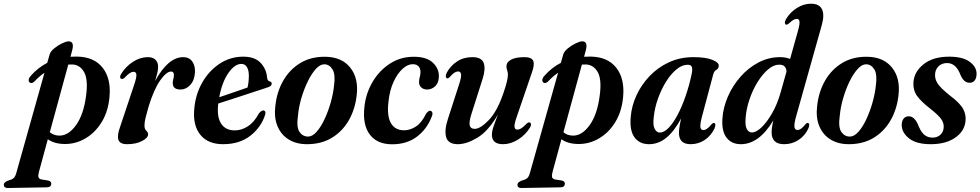

<svg xmlns="http://www.w3.org/2000/svg" viewBox="-120 -748 5147 1008"><path d="M60.5 -320Q45.5 -306 34.5 -316Q29 -322 31.2 -332Q33.5 -342 42.5 -351Q79.5 -393 128 -418L140.5 -462Q145 -478 164.5 -494Q184 -510 206 -520.5Q228 -531 240 -531Q271.5 -531 259 -484L250 -450Q267 -451 284.5 -451Q373.5 -449.5 418.5 -392.8Q463.5 -336 455 -241Q448.5 -164.5 414.8 -108.5Q381 -52.5 329.5 -22Q278 8.5 219.5 8Q165 7.5 131 -17L84.5 154Q79.5 172 82 182Q84.5 192 99.5 194.5L132 199.5Q149 203.5 149 215.5Q149 235.5 125.5 235.5L-79.5 239Q-100 239 -100 222Q-100 210 -81 201.5Q-57 195 -48.5 187.2Q-40 179.5 -35 162L113.5 -366Q85.5 -347 60.5 -320ZM191.5 -36Q239.5 -35.5 279.5 -91.5Q319.5 -147.5 332 -246.5Q343.5 -331.5 321.2 -370Q299 -408.5 259 -409.5Q248.5 -410 238.5 -409L141.5 -54Q161 -36.5 191.5 -36Z M519.5 -333.5Q512 -334 510.8 -342Q509.5 -350 516.5 -360.5Q541 -400 578.8 -424Q616.5 -448 656 -448Q682.5 -448 696.2 -434.5Q710 -421 710 -397.5Q710 -382 705.8 -363.8Q701.5 -345.5 694.5 -323Q762.5 -448 842 -448Q873 -448 889.2 -425.5Q905.5 -403 903.5 -367Q901 -326 878.8 -302Q856.5 -278 828 -278Q787 -278 787 -311.5Q787 -323 790 -333.2Q793 -343.5 793 -354.5Q793 -372.5 778 -372.5Q754 -372.5 721 -326Q688 -279.5 659.5 -186.5Q649 -150.5 643.8 -128.2Q638.5 -106 638.5 -89Q638.5 -70 648 -61.8Q657.5 -53.5 657.5 -43Q657.5 -24 625.5 -7.5Q593.5 9 547.5 9Q509.5 9 501.8 -13.8Q494 -36.5 510 -80.5L584.5 -303.5Q597.5 -342 596 -356.5Q594.5 -371 581 -371Q572 -371 561.2 -364.2Q550.5 -357.5 532.5 -338.5Q525 -332 519.5 -333.5Z M1272.5 -147.5Q1252.5 -81.5 1195.5 -36.2Q1138.5 9 1051 9Q971.5 9 931.5 -40.8Q891.5 -90.5 900 -177.5Q906.5 -253 942 -315Q977.5 -377 1033.5 -413.8Q1089.5 -450.5 1157 -450.5Q1218 -450.5 1248.5 -417.8Q1279 -385 1282.5 -338.5Q1284.5 -323 1296.5 -320.5Q1305.5 -318.5 1306.5 -310Q1307.5 -296.5 1286 -289.5Q1269.5 -284 1238.5 -273.8Q1207.5 -263.5 1169.8 -251.2Q1132 -239 1094.2 -226.5Q1056.5 -214 1026 -204.5Q1026 -202.5 1025.5 -200.5Q1018 -134 1041 -98.8Q1064 -63.5 1112.5 -63.5Q1148 -63.5 1181.2 -84.8Q1214.5 -106 1239 -152.5Q1254.5 -170.5 1265 -168Q1276.5 -165 1272.5 -147.5ZM1147 -412.5Q1112 -412.5 1078.8 -364.5Q1045.5 -316.5 1031 -237.5Q1067.5 -250 1109.5 -264.2Q1151.5 -278.5 1179.5 -288.5Q1186 -313 1186.5 -350Q1186.5 -378.5 1176.5 -395.5Q1166.5 -412.5 1147 -412.5Z M1588 -450Q1674 -449 1718.8 -393Q1763.5 -337 1752.5 -247Q1744.5 -175 1711.5 -117Q1678.5 -59 1623 -25Q1567.5 9 1491.5 9Q1436 9 1396 -15.5Q1356 -40 1337 -85.2Q1318 -130.5 1325.5 -192Q1333.5 -266 1367 -324.5Q1400.5 -383 1456.5 -417Q1512.5 -451 1588 -450ZM1497.5 -31Q1520 -31 1542.2 -56Q1564.5 -81 1583.5 -121.5Q1602.5 -162 1615.8 -208.2Q1629 -254.5 1633.5 -297Q1642 -357 1626 -383.2Q1610 -409.5 1583.5 -410.5Q1561 -411 1538.2 -386Q1515.5 -361 1495.8 -320.5Q1476 -280 1462.2 -233Q1448.5 -186 1444.5 -142.5Q1435.5 -80.5 1452.2 -55.8Q1469 -31 1497.5 -31Z M2046.5 -411Q2020.5 -411 1993.8 -387Q1967 -363 1946.5 -319Q1926 -275 1919.5 -215Q1910.5 -138.5 1932.5 -101.2Q1954.5 -64 2001 -64Q2034 -64 2064.2 -84.2Q2094.5 -104.5 2116.5 -150.5Q2128.5 -167 2138 -166.5Q2145.5 -166 2149.2 -158.2Q2153 -150.5 2146 -134Q2120.5 -69 2068 -29.8Q2015.5 9.5 1938.5 9.5Q1860.5 9.5 1821.8 -41.2Q1783 -92 1793 -185Q1800 -256 1835 -316.2Q1870 -376.5 1926 -413.2Q1982 -450 2052 -450Q2120.5 -450 2153.2 -418.2Q2186 -386.5 2184 -344.5Q2183 -312 2164.5 -295Q2146 -278 2122.5 -278Q2103.5 -278 2091.5 -289Q2079.5 -300 2080 -318.5Q2080.5 -333.5 2084 -344.5Q2087.5 -355.5 2087.5 -371Q2087.5 -389 2077 -400Q2066.5 -411 2046.5 -411Z M2659 -105.5Q2666.5 -104.5 2667.5 -96Q2668.5 -87.5 2662 -77.5Q2637.5 -38.5 2599 -14.8Q2560.5 9 2520.5 9Q2462.5 9 2462.5 -40.5Q2462.5 -60 2472.2 -87.5Q2482 -115 2494 -146.5Q2444 -60 2387 -25.5Q2330 9 2283.5 9Q2232.5 9 2222.2 -28.5Q2212 -66 2232.5 -126.5L2291 -307.5Q2303 -344.5 2300.5 -358.8Q2298 -373 2285 -373Q2276 -373 2265.8 -366.5Q2255.5 -360 2241 -343.5Q2233 -335.5 2228.5 -336.5Q2222.5 -337 2220.8 -345.2Q2219 -353.5 2226 -367.5Q2245.5 -403 2279.8 -425.5Q2314 -448 2360 -448Q2408 -448 2419.2 -417.8Q2430.5 -387.5 2414 -335L2354.5 -148Q2341.5 -106 2346.2 -88.8Q2351 -71.5 2372 -71.5Q2401.5 -71.5 2445.5 -116.8Q2489.5 -162 2522.5 -258Q2536.5 -298.5 2541.5 -320.8Q2546.5 -343 2546.5 -356.5Q2546.5 -369 2542.8 -378.2Q2539 -387.5 2539 -400Q2539 -422 2563.5 -435Q2588 -448 2633.5 -448Q2672 -448 2679.8 -427.5Q2687.5 -407 2671.5 -364.5L2593 -135Q2579.5 -97 2581.2 -82.2Q2583 -67.5 2596.5 -67.5Q2605.5 -67.5 2616.8 -74.2Q2628 -81 2646 -100Q2653.5 -106.5 2659 -105.5Z M2757 -320Q2742 -306 2731 -316Q2725.5 -322 2727.8 -332Q2730 -342 2739 -351Q2776 -393 2824.5 -418L2837 -462Q2841.5 -478 2861 -494Q2880.5 -510 2902.5 -520.5Q2924.5 -531 2936.5 -531Q2968 -531 2955.5 -484L2946.5 -450Q2963.5 -451 2981 -451Q3070 -449.5 3115 -392.8Q3160 -336 3151.5 -241Q3145 -164.5 3111.2 -108.5Q3077.5 -52.5 3026 -22Q2974.5 8.5 2916 8Q2861.5 7.5 2827.5 -17L2781 154Q2776 172 2778.5 182Q2781 192 2796 194.5L2828.5 199.5Q2845.5 203.5 2845.5 215.5Q2845.5 235.5 2822 235.5L2617 239Q2596.5 239 2596.5 222Q2596.5 210 2615.5 201.5Q2639.5 195 2648 187.2Q2656.5 179.5 2661.5 162L2810 -366Q2782 -347 2757 -320ZM2888 -36Q2936 -35.5 2976 -91.5Q3016 -147.5 3028.5 -246.5Q3040 -331.5 3017.8 -370Q2995.5 -408.5 2955.5 -409.5Q2945 -410 2935 -409L2838 -54Q2857.5 -36.5 2888 -36Z M3565 -134.5Q3554.5 -94 3557.2 -79.5Q3560 -65 3572.5 -65Q3581.5 -65 3591.5 -71.8Q3601.5 -78.5 3616 -96Q3623 -103.5 3628 -102.5Q3641.5 -101 3631.5 -74Q3613 -35.5 3579.8 -13.2Q3546.5 9 3505.5 9Q3444.5 9 3444.5 -50.5Q3444.5 -76.5 3456 -126.5Q3420.5 -60 3379 -25.5Q3337.5 9 3287.5 9Q3237.5 9 3211 -27.2Q3184.5 -63.5 3191.5 -135.5Q3196 -192 3221.5 -247.5Q3247 -303 3290 -348.2Q3333 -393.5 3391.5 -420.8Q3450 -448 3520.5 -448Q3584 -448 3619.5 -434Q3655 -420 3653.5 -402Q3652.5 -387.5 3641 -381.5Q3629.5 -375.5 3624.5 -357.5ZM3312.5 -135.5Q3306.5 -92 3316.8 -72Q3327 -52 3344 -52Q3366.5 -52 3390.8 -77.2Q3415 -102.5 3438 -146.2Q3461 -190 3480.2 -246Q3499.5 -302 3512 -363Q3516 -384.5 3512.2 -396.2Q3508.5 -408 3490 -408Q3461 -408 3431.5 -383.8Q3402 -359.5 3377 -319.5Q3352 -279.5 3334.8 -231.5Q3317.5 -183.5 3312.5 -135.5Z M4194 -615 4059.5 -136.5Q4048.5 -97.5 4050.8 -81.5Q4053 -65.5 4067 -65.5Q4075.5 -65.5 4085.5 -72.2Q4095.5 -79 4109.5 -96.5Q4116 -103.5 4120.5 -102.5Q4134.5 -101 4124 -74Q4106 -35 4072 -13Q4038 9 3997 9Q3963 9 3947 -7Q3931 -23 3931 -52Q3931 -64 3933 -79.2Q3935 -94.5 3940 -116Q3865 9 3769.5 9Q3721 9 3694.8 -24.8Q3668.5 -58.5 3672.5 -123.5Q3676 -182 3700.8 -239.5Q3725.5 -297 3766.8 -344.2Q3808 -391.5 3861.5 -419.8Q3915 -448 3975.5 -448Q4006 -448 4028 -438.5L4070 -588.5Q4079.5 -623 4077.2 -636Q4075 -649 4063.5 -649Q4055.5 -649 4046 -644Q4036.5 -639 4022 -625Q4013 -617.5 4008 -618.5Q4002 -619.5 4000.8 -627.2Q3999.5 -635 4006.5 -647.5Q4028.5 -684 4063.8 -706.2Q4099 -728.5 4138 -728.5Q4181.5 -728.5 4195.5 -699.2Q4209.5 -670 4194 -615ZM3794.5 -128.5Q3791 -87.5 3801 -70Q3811 -52.5 3827.5 -52.5Q3850 -52.5 3878.5 -79.8Q3907 -107 3934.5 -155.2Q3962 -203.5 3979.5 -267L4009.5 -373.5Q4007.5 -390 3999 -399.2Q3990.5 -408.5 3970 -408.5Q3941.5 -408.5 3912 -383.2Q3882.5 -358 3857 -316.8Q3831.5 -275.5 3814.8 -226.2Q3798 -177 3794.5 -128.5Z M4432.5 -450Q4518.5 -449 4563.2 -393Q4608 -337 4597 -247Q4589 -175 4556 -117Q4523 -59 4467.5 -25Q4412 9 4336 9Q4280.5 9 4240.5 -15.5Q4200.5 -40 4181.5 -85.2Q4162.5 -130.5 4170 -192Q4178 -266 4211.5 -324.5Q4245 -383 4301 -417Q4357 -451 4432.5 -450ZM4342 -31Q4364.5 -31 4386.8 -56Q4409 -81 4428 -121.5Q4447 -162 4460.2 -208.2Q4473.5 -254.5 4478 -297Q4486.5 -357 4470.5 -383.2Q4454.5 -409.5 4428 -410.5Q4405.5 -411 4382.8 -386Q4360 -361 4340.2 -320.5Q4320.5 -280 4306.8 -233Q4293 -186 4289 -142.5Q4280 -80.5 4296.8 -55.8Q4313.5 -31 4342 -31Z M4775.5 -25.5Q4802.5 -25.5 4818.5 -42Q4834.5 -58.5 4834.5 -82.5Q4835 -103.5 4820.5 -123.8Q4806 -144 4765 -176.5Q4714.5 -215.5 4693.8 -245.5Q4673 -275.5 4675.5 -315.5Q4679 -371 4728.8 -410.8Q4778.5 -450.5 4863 -450.5Q4933.5 -450.5 4970 -424.2Q5006.5 -398 5007 -361.5Q5007 -338 4997.2 -325.8Q4987.5 -313.5 4971 -313.5Q4954 -313.5 4941.8 -324.8Q4929.5 -336 4918 -365.5Q4895 -417 4852 -417Q4824 -417 4806.5 -399.2Q4789 -381.5 4789 -354Q4788.5 -331 4803.5 -308.2Q4818.5 -285.5 4866.5 -247Q4920.5 -206.5 4937 -175.2Q4953.5 -144 4948.5 -108.5Q4942 -57 4893 -24Q4844 9 4766.5 9Q4691 9 4652.5 -21.5Q4614 -52 4614 -92Q4614 -112.5 4623.8 -125Q4633.5 -137.5 4651 -137.5Q4683.5 -137.5 4703.5 -84Q4717.5 -51.5 4735 -38.5Q4752.5 -25.5 4775.5 -25.5Z"/></svg>

Font: Fraunces 144pt S050 SemiBold
Style: Italic
Weight: 600
Italic angle: -16°
Version: Version 1.000; ttfautohint (v1.8.3)